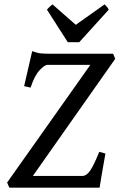

<svg xmlns="http://www.w3.org/2000/svg" viewBox="-20 -862 549 882"><path d="M509.3 -591.8 130.9 -53.7H357.4Q377 -53.7 393.8 -77.6Q410.6 -101.6 436 -164.6L464.4 -156.7Q460.4 -135.3 455.3 -105.7Q450.2 -76.2 445.3 -47.6Q440.4 -19 437.5 0H22.9L12.7 -23.4L395 -564H198.2Q184.1 -564 160.9 -538.3Q137.7 -512.7 120.6 -459.5L90.8 -466.3L127.9 -627Q151.4 -618.2 168.9 -616.7Q186.5 -615.2 212.4 -615.2H499.5ZM479.5 -817.4 343.8 -668H291.5L195.8 -817.4Q202.6 -826.2 208.3 -831.1Q213.9 -835.9 221.2 -841.8L328.1 -748L460.4 -841.8Q466.3 -836.4 470.7 -831.3Q475.1 -826.2 479.5 -817.4Z"/></svg>

Font: Gentium Book Plus
Style: Italic
Weight: 400
Italic angle: -8°
Designer: Victor Gaultney, Annie Olsen, Iska Routamaa, Becca Hirsbrunner
Foundry: SIL International
Version: Version 6.101